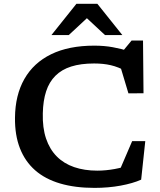

<svg xmlns="http://www.w3.org/2000/svg" viewBox="-20 -948 818 980"><path d="M476.5 -77Q520 -77 566.2 -85.5Q612.5 -94 653 -110L578 -49.5L654.5 -227.5H721.5L700.5 -31Q658 -12 595.5 -0.5Q533 11 462.5 11Q363 11 286.8 -11.5Q210.5 -34 159.2 -79Q108 -124 81.8 -191Q55.5 -258 56.5 -347Q57.5 -462.5 104.5 -545Q151.5 -627.5 241.2 -671.2Q331 -715 461 -715Q512.5 -715 555.8 -707Q599 -699 642 -686L603.5 -683L651.5 -741H710L712.5 -472L635.5 -471.5L586 -636.5L627 -583Q583.5 -606.5 545.5 -615.2Q507.5 -624 460.5 -624Q392.5 -624 343.5 -608.5Q294.5 -593 262.8 -561.2Q231 -529.5 215.5 -482Q200 -434.5 198.5 -370Q196.5 -296 215 -241Q233.5 -186 269.8 -149.5Q306 -113 358.5 -95Q411 -77 476.5 -77ZM408.5 -869H438.5L331 -769H242.5L370 -928.5H477L604.5 -769H516Z"/></svg>

Font: Newsreader 7pt Medium
Style: Regular
Weight: 500
Designer: Hugues Gentile
Foundry: Production Type
Version: Version 1.003